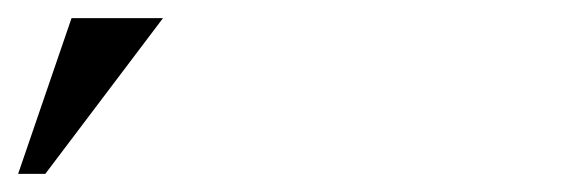

<svg xmlns="http://www.w3.org/2000/svg" viewBox="-20 -740 640 212"><path d="M160 -720 30 -548H0L59 -720Z"/></svg>

Font: Brygada 1918 Medium
Style: Italic
Weight: 500
Italic angle: -8°
Designer: Mateusz Machalski | Borys Kosmynka | Przemek Hoffer
Foundry: NIEPODLEGLA 2018
Version: Version 3.006